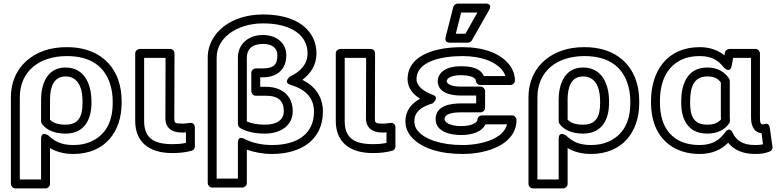

<svg xmlns="http://www.w3.org/2000/svg" viewBox="-20 -827 4370 1075"><path d="M355 -513C493 -513 564 -450 594 -364C605 -333 611 -298 611 -260V-250C611 -141 568 -68 486 -33C459 -21 427 -15 391 -15C323 -15 285 -36 253 -67C253 -67 210 -99 210 -49V178H91V-282C91 -427 198 -513 355 -513ZM661 -250V-260C661 -303 655 -343 642 -380C605 -485 511 -563 355 -563C308 -563 265 -557 226 -543C116 -504 41 -412 41 -282V203C41 214 51 228 66 228H235C246 228 260 218 260 203V2C293 22 337 35 391 35C568 35 661 -90 661 -250ZM347 -449C237 -449 210 -345 210 -270V-148C210 -143 212 -137 215 -133C242 -97 288 -79 347 -79C459 -79 492 -167 492 -250V-260C492 -352 455 -449 347 -449ZM347 -129C302 -129 276 -140 260 -157V-270C260 -342 282 -399 347 -399C365 -399 379 -395 390 -389C425 -369 442 -324 442 -260V-250C442 -177 421 -129 347 -129Z M944 -20C831 -20 787 -62 787 -150V-503H907L906 -165C906 -111 942 -85 997 -85C1005 -85 1015 -85 1021 -86V-27C998 -22 975 -20 944 -20ZM944 30C986 30 1020 26 1053 17C1064 14 1071 4 1071 -7V-114C1071 -136 1053 -140 1043 -139L1022 -136C1015 -135 1007 -135 997 -135C958 -135 956 -140 956 -165L957 -528C957 -542 946 -553 932 -553H762C751 -553 737 -543 737 -528V-150C737 -33 813 30 944 30Z M1503 -15C1442 -15 1388 -29 1349 -49C1349 -49 1312 -72 1312 -27V173H1193V-504C1193 -565 1225 -610 1267 -641C1309 -672 1373 -696 1452 -696C1573 -696 1652 -658 1685 -598C1696 -578 1702 -555 1702 -528C1702 -467 1661 -425 1604 -399C1604 -399 1562 -365 1607 -352C1688 -328 1738 -281 1738 -202C1738 -75 1642 -15 1503 -15ZM1788 -202C1788 -287 1742 -346 1673 -380C1717 -412 1752 -462 1752 -528C1752 -562 1744 -594 1729 -622C1683 -706 1582 -746 1452 -746C1363 -746 1288 -720 1237 -682C1186 -644 1143 -584 1143 -504V198C1143 209 1153 223 1168 223H1337C1348 223 1362 213 1362 198V11C1402 25 1451 35 1503 35C1669 35 1788 -47 1788 -202ZM1619 -204C1619 -288 1562 -341 1468 -341H1437V-394H1450C1537 -394 1583 -443 1583 -518C1583 -588 1526 -631 1452 -631C1369 -631 1312 -579 1312 -504V-132C1312 -123 1318 -114 1325 -110C1361 -89 1408 -79 1464 -79C1548 -79 1619 -122 1619 -204ZM1569 -204C1569 -159 1534 -129 1464 -129C1422 -129 1387 -136 1362 -147V-504C1362 -550 1390 -581 1452 -581C1508 -581 1533 -555 1533 -518C1533 -467 1515 -444 1450 -444H1412C1401 -444 1387 -434 1387 -419V-316C1387 -305 1397 -291 1412 -291H1468C1541 -291 1569 -260 1569 -204Z M2067 -20C1954 -20 1910 -62 1910 -150V-503H2030L2029 -165C2029 -111 2065 -85 2120 -85C2128 -85 2138 -85 2144 -86V-27C2121 -22 2098 -20 2067 -20ZM2067 30C2109 30 2143 26 2176 17C2187 14 2194 4 2194 -7V-114C2194 -136 2176 -140 2166 -139L2145 -136C2138 -135 2130 -135 2120 -135C2081 -135 2079 -140 2079 -165L2080 -528C2080 -542 2069 -553 2055 -553H1885C1874 -553 1860 -543 1860 -528V-150C1860 -33 1936 30 2067 30Z M2698 -131H2819C2810 -96 2783 -70 2748 -52C2705 -30 2640 -15 2570 -15C2451 -15 2357 -46 2317 -97C2305 -112 2300 -129 2300 -149C2300 -200 2339 -230 2402 -248C2402 -248 2444 -281 2403 -296C2351 -315 2312 -346 2312 -384C2312 -482 2448 -513 2570 -513C2679 -513 2760 -479 2796 -429C2802 -420 2807 -411 2810 -401H2689C2668 -451 2605 -456 2561 -456C2512 -456 2462 -445 2440 -406C2434 -396 2431 -385 2431 -373C2431 -305 2508 -292 2562 -292H2646V-248H2562C2502 -248 2419 -236 2419 -160C2419 -87 2506 -71 2561 -71C2619 -71 2677 -86 2698 -131ZM2562 -198H2671C2682 -198 2696 -208 2696 -223V-317C2696 -328 2686 -342 2671 -342H2562C2503 -342 2481 -359 2481 -373C2481 -375 2482 -377 2484 -381C2491 -394 2516 -406 2561 -406C2617 -406 2644 -390 2644 -376C2644 -365 2654 -351 2669 -351H2838C2849 -351 2863 -361 2863 -376C2863 -406 2853 -435 2836 -459C2786 -528 2688 -563 2570 -563C2526 -563 2487 -560 2450 -553C2361 -536 2262 -491 2262 -384C2262 -333 2295 -297 2332 -274C2287 -250 2250 -210 2250 -149C2250 -119 2259 -91 2278 -67C2334 4 2445 35 2570 35C2647 35 2719 19 2771 -8C2823 -34 2872 -82 2872 -156C2872 -167 2862 -181 2847 -181H2678C2667 -181 2653 -171 2653 -156C2653 -154 2652 -151 2650 -148C2639 -133 2609 -121 2561 -121C2502 -121 2469 -141 2469 -160C2469 -183 2495 -198 2562 -198ZM2562 -757H2653L2586 -638H2532ZM2543 -807C2533 -807 2521 -799 2518 -788L2475 -619C2467 -587 2496 -588 2499 -588H2600C2608 -588 2617 -593 2622 -601L2718 -770C2741 -811 2696 -807 2696 -807Z M3253 -513C3391 -513 3462 -450 3492 -364C3503 -333 3509 -298 3509 -260V-250C3509 -141 3466 -68 3384 -33C3357 -21 3325 -15 3289 -15C3221 -15 3183 -36 3151 -67C3151 -67 3108 -99 3108 -49V178H2989V-282C2989 -427 3096 -513 3253 -513ZM3559 -250V-260C3559 -303 3553 -343 3540 -380C3503 -485 3409 -563 3253 -563C3206 -563 3163 -557 3124 -543C3014 -504 2939 -412 2939 -282V203C2939 214 2949 228 2964 228H3133C3144 228 3158 218 3158 203V2C3191 22 3235 35 3289 35C3466 35 3559 -90 3559 -250ZM3245 -449C3135 -449 3108 -345 3108 -270V-148C3108 -143 3110 -137 3113 -133C3140 -97 3186 -79 3245 -79C3357 -79 3390 -167 3390 -250V-260C3390 -352 3353 -449 3245 -449ZM3245 -129C3200 -129 3174 -140 3158 -157V-270C3158 -342 3180 -399 3245 -399C3263 -399 3277 -395 3288 -389C3323 -369 3340 -324 3340 -260V-250C3340 -177 3319 -129 3245 -129Z M3898 -513C3967 -513 4003 -487 4032 -450C4032 -450 4068 -411 4077 -460L4085 -503H4185V-171C4185 -142 4190 -87 4244 -81L4252 -19C4239 -16 4227 -15 4207 -15C4137 -15 4102 -42 4083 -82C4083 -82 4067 -123 4040 -86C4010 -45 3971 -15 3897 -15C3777 -15 3714 -76 3689 -153C3680 -182 3675 -214 3675 -250V-260C3675 -376 3717 -458 3801 -495C3828 -507 3860 -513 3898 -513ZM3625 -260V-250C3625 -210 3631 -172 3642 -138C3673 -42 3757 35 3897 35C3969 35 4020 10 4057 -28C4088 12 4139 35 4207 35C4239 35 4264 32 4290 21C4299 17 4307 7 4305 -5L4290 -111C4286 -143 4262 -133 4256 -131H4252C4239 -131 4235 -136 4235 -171V-528C4235 -539 4225 -553 4210 -553H4064C4054 -553 4041 -545 4039 -533L4036 -517C4003 -544 3958 -563 3898 -563C3713 -563 3625 -427 3625 -260ZM4062 -387C4039 -422 4001 -449 3940 -449C3821 -449 3794 -343 3794 -260V-250C3794 -167 3827 -79 3939 -79C3998 -79 4039 -101 4063 -137C4066 -141 4067 -147 4067 -151C4067 -161 4066 -167 4066 -171V-373C4066 -378 4064 -384 4062 -387ZM4016 -365V-171C4016 -166 4017 -163 4017 -159C4003 -142 3981 -129 3939 -129C3865 -129 3844 -176 3844 -250V-260C3844 -340 3865 -399 3940 -399C3982 -399 4000 -386 4016 -365Z"/></svg>

Font: Asimov
Style: XWidOu
Weight: 500
Designer: Google
Version: Version 2.000980; 2014